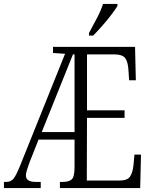

<svg xmlns="http://www.w3.org/2000/svg" viewBox="-21 -951 768 971"><path d="M-1 0V-31H11Q34 -31 47.5 -47.5Q61 -64 81 -114L308 -679L247 -683V-714H662L666 -545H632L629 -590Q627 -636 613 -656Q599 -676 556 -676H419V-393H609V-355H419L418 -38H584Q623 -38 636.5 -58Q650 -78 654 -115L659 -169H692L688 0H282V-31H296Q328 -31 342 -44Q356 -57 356 -106V-245H174L128 -129Q120 -106 115 -90.5Q110 -75 110 -64Q110 -31 159 -31H185V0ZM190 -283H356V-676H348ZM429 -784Q451 -825 470 -861Q489 -897 500 -931H573V-921Q563 -904 542.5 -877Q522 -850 497 -821.5Q472 -793 450 -771H429Z"/></svg>

Font: Noto Serif ExtraCondensed Light
Style: Regular
Weight: 300
Width: 2
Designer: Monotype Design Team
Foundry: Monotype Imaging Inc.
Version: Version 2.014; ttfautohint (v1.8.4.7-5d5b)